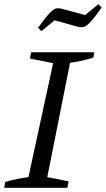

<svg xmlns="http://www.w3.org/2000/svg" viewBox="-31 -898 506 918"><path d="M-11 0 -6 -28Q51 -45 105 -51L223 -596L112 -618L118 -648H420L415 -622Q379 -612 353 -606.5Q327 -601 304 -598L195 -51L297 -31L291 0ZM167 -749 151 -765Q186 -814 205.5 -834.5Q225 -855 237.5 -857.5Q250 -860 265 -856L376 -826L439 -878L455 -862Q421 -814 402 -793.5Q383 -773 369.5 -769.5Q356 -766 341 -770L230 -801Z"/></svg>

Font: Piazzolla
Style: Italic
Weight: 400
Italic angle: -11.3°
Designer: Juan Pablo del Peral
Foundry: Huerta Tipografica
Version: Version 1.330